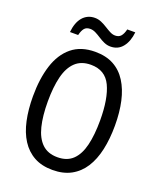

<svg xmlns="http://www.w3.org/2000/svg" viewBox="-165 -1013 931 1124"><g transform="rotate(20 300.0 -451.5)"><path d="M299 10Q232 10 184 -16.5Q136 -43 105 -91.5Q74 -140 59.5 -207.5Q45 -275 45 -357Q45 -467 71.5 -550Q98 -633 154.5 -679.5Q211 -726 300 -726Q367 -726 415 -700Q463 -674 494 -625Q525 -576 540 -509Q555 -442 555 -359Q555 -276 540 -208Q525 -140 494 -91.5Q463 -43 414.5 -16.5Q366 10 299 10ZM301 -70Q361 -70 396.5 -104.5Q432 -139 447.5 -203.5Q463 -268 463 -358Q463 -494 427 -570Q391 -646 302 -646Q242 -646 205.5 -611.5Q169 -577 153 -512.5Q137 -448 137 -358Q137 -268 153 -203.5Q169 -139 205 -104.5Q241 -70 301 -70ZM120 -784Q123 -814 131.5 -837.5Q140 -861 154 -877.5Q168 -894 187 -903Q206 -912 230 -912Q251 -912 270.5 -903.5Q290 -895 308 -883.5Q326 -872 342.5 -863.5Q359 -855 375 -855Q398 -855 410.5 -869.5Q423 -884 430 -913H480Q474 -855 446 -820Q418 -785 371 -785Q350 -785 331 -793.5Q312 -802 294.5 -813.5Q277 -825 260 -833.5Q243 -842 226 -842Q202 -842 190 -827.5Q178 -813 171 -784Z"/></g></svg>

Font: Noto Sans Mono
Style: Regular
Weight: 400
Designer: Monotype Design Team
Foundry: Monotype Imaging Inc.
Version: Version 2.014